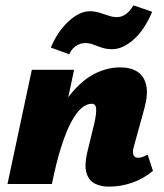

<svg xmlns="http://www.w3.org/2000/svg" viewBox="-20 -688 612 718"><path d="M387 10Q357 10 334.5 -1.5Q312 -13 303.5 -41Q295 -69 306 -117L333 -228Q341 -264 339.5 -282Q338 -300 323 -300Q304 -300 285 -284Q266 -268 247 -233Q228 -198 209.5 -140.5Q191 -83 174 0H115Q140 -130 175.5 -214.5Q211 -299 253.5 -347Q296 -395 340.5 -415.5Q385 -436 429 -436Q470 -436 495 -419Q520 -402 527 -368Q534 -334 520 -283L480 -138Q475 -120 479 -109Q483 -98 496 -98Q503 -98 511.5 -100.5Q520 -103 532 -110L552 -49Q516 -19 473.5 -4.5Q431 10 387 10ZM8 0 99 -427H257L167 0ZM239 -485 170 -510Q187 -551 211.5 -581.5Q236 -612 263 -629Q290 -646 315 -646Q334 -646 352 -640.5Q370 -635 386 -629.5Q402 -624 417 -624Q435 -624 450.5 -635Q466 -646 479 -668L549 -644Q520 -575 479 -539.5Q438 -504 400 -504Q379 -504 362 -509.5Q345 -515 330 -521Q315 -527 299 -527Q279 -527 262.5 -515Q246 -503 239 -485Z"/></svg>

Font: Ysabeau Black
Style: Italic
Weight: 900
Italic angle: -12°
Version: Version 2.000;gftools[0.9.27.dev2+g8671c4b]